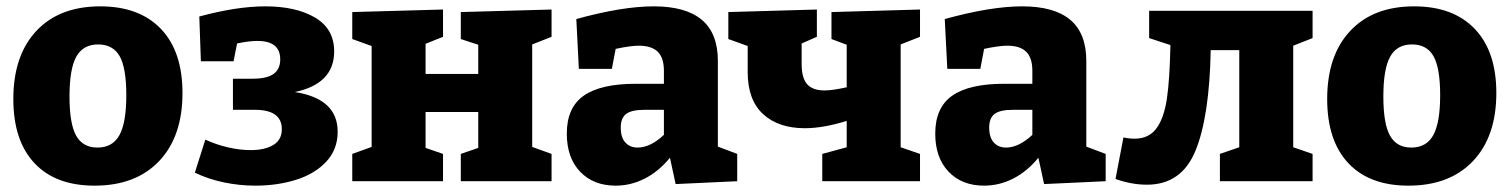

<svg xmlns="http://www.w3.org/2000/svg" viewBox="-20 -571 4757 605"><path d="M555 -278Q555 -141 481.5 -63.5Q408 14 278 14Q155 14 88.5 -57Q22 -128 22 -259Q22 -396 94.5 -473.5Q167 -551 296 -551Q419 -551 487 -480Q555 -409 555 -278ZM199 -267Q199 -181 220 -143.5Q241 -106 287 -106Q335 -106 356.5 -145.5Q378 -185 378 -271Q378 -357 357 -394Q336 -431 289 -431Q242 -431 220.5 -392.5Q199 -354 199 -267Z M1044 -156Q1044 -100 1008 -61.5Q972 -23 913 -4.5Q854 14 785 14Q734 14 684.5 3.5Q635 -7 594 -27L627 -131Q662 -115 699 -106.5Q736 -98 770 -98Q814 -98 841 -114Q868 -130 868 -164Q868 -225 783 -225H714V-323H776Q821 -323 842 -338Q863 -353 863 -384Q863 -442 791 -442Q764 -442 727 -434L716 -378H613L608 -519Q726 -551 816 -551Q913 -551 973 -515.5Q1033 -480 1033 -409Q1033 -307 909 -281Q1044 -260 1044 -156Z M1718 -541V-455L1657 -431V-108L1718 -86V0H1432V-86L1487 -105V-218H1321V-105L1376 -86V0H1090V-86L1151 -108V-426L1090 -448V-533L1376 -541V-455L1321 -433V-338H1487V-430L1432 -448V-533Z M2242 -109 2303 -86V0L2109 9L2091 -74Q2056 -31 2012 -8.5Q1968 14 1920 14Q1850 14 1808 -30Q1766 -74 1766 -150Q1766 -232 1819.5 -269.5Q1873 -307 1983 -307H2072V-348Q2072 -389 2052.5 -408Q2033 -427 1993 -427Q1967 -427 1920 -417L1908 -354H1804L1796 -511Q1941 -551 2040 -551Q2141 -551 2191.5 -508.5Q2242 -466 2242 -379ZM2072 -146V-225H2011Q1970 -225 1953 -212Q1936 -199 1936 -169Q1936 -138 1950.5 -122Q1965 -106 1989 -106Q2029 -106 2072 -146Z M2879 -455 2818 -431V-107L2879 -86V0H2571V-86L2648 -107V-190Q2574 -167 2516 -167Q2433 -167 2384.5 -211.5Q2336 -256 2336 -344V-426L2275 -448V-533L2554 -541V-455L2506 -434V-370Q2506 -325 2523.5 -305.5Q2541 -286 2578 -286Q2603 -286 2648 -296V-430L2600 -448V-533L2879 -541Z M3403 -109 3464 -86V0L3270 9L3252 -74Q3217 -31 3173 -8.5Q3129 14 3081 14Q3011 14 2969 -30Q2927 -74 2927 -150Q2927 -232 2980.5 -269.5Q3034 -307 3144 -307H3233V-348Q3233 -389 3213.5 -408Q3194 -427 3154 -427Q3128 -427 3081 -417L3069 -354H2965L2957 -511Q3102 -551 3201 -551Q3302 -551 3352.5 -508.5Q3403 -466 3403 -379ZM3233 -146V-225H3172Q3131 -225 3114 -212Q3097 -199 3097 -169Q3097 -138 3111.5 -122Q3126 -106 3150 -106Q3190 -106 3233 -146Z M4116 -451 4055 -427V-107L4116 -86V0H3824V-86L3885 -107V-413H3795Q3791 -203 3747 -96Q3703 11 3594 11Q3546 11 3495 -7L3520 -138Q3537 -134 3555 -134Q3600 -134 3624 -166.5Q3648 -199 3657 -260.5Q3666 -322 3668 -429L3601 -451V-537H4116Z M4695 -278Q4695 -141 4621.5 -63.5Q4548 14 4418 14Q4295 14 4228.5 -57Q4162 -128 4162 -259Q4162 -396 4234.5 -473.5Q4307 -551 4436 -551Q4559 -551 4627 -480Q4695 -409 4695 -278ZM4339 -267Q4339 -181 4360 -143.5Q4381 -106 4427 -106Q4475 -106 4496.5 -145.5Q4518 -185 4518 -271Q4518 -357 4497 -394Q4476 -431 4429 -431Q4382 -431 4360.5 -392.5Q4339 -354 4339 -267Z"/></svg>

Font: Bitter Pro ExtraBold
Style: Regular
Weight: 800
Designer: Sol Matas, and Bitter project Authors
Foundry: Sol Matas
Version: Version 1.010